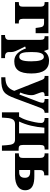

<svg xmlns="http://www.w3.org/2000/svg" viewBox="1117 -1703 807 3081"><g transform="rotate(90 1520.5 -162.5)"><path d="M357 0V-61H336C302 -61 282 -75 282 -125V-466H347C403 -466 414 -439 420 -394L429 -331H513V-536H13V-475H24C62 -475 87 -464 87 -408V-125C87 -77 72 -61 24 -61H13V0Z M913 221V160H877C860 160 815 152 815 96V61C815 20 807 -3 726 -162L757 -175C797 -66 859 12 961 12C1099 12 1159 -71 1159 -264C1159 -459 1087 -546 954 -546C877 -546 829 -512 801 -467H797L773 -536H561V-475H566C599 -475 620 -466 620 -403V100C620 153 574 160 557 160H542V221ZM891 -68C831 -68 815 -127 815 -264C815 -387 831 -463 894 -463C943 -463 964 -388 964 -261C964 -128 943 -68 891 -68Z M1220 221H1243C1455 221 1493 173 1559 -3L1710 -406C1727 -452 1750 -473 1786 -475H1790V-536H1569V-475H1574C1613 -473 1629 -467 1629 -442C1629 -429 1622 -399 1618 -388L1497 -70L1465 -84C1499 -164 1519 -261 1500 -312L1468 -399C1463 -413 1458 -429 1458 -442C1458 -464 1473 -475 1516 -475H1521V-536H1198V-475H1203C1233 -475 1247 -470 1262 -431L1438 12C1407 94 1362 155 1220 155Z M1867 210 1872 137C1878 37 1907 0 1970 0H2218C2287 0 2303 38 2310 137L2315 210H2399V-58H2369C2321 -58 2306 -76 2306 -128V-401C2306 -457 2321 -475 2359 -475H2380V-536H1874V-475H1871C1915 -475 1953 -466 1953 -420C1953 -363 1936 -287 1911 -199C1892 -137 1870 -95 1852 -65H1783V210ZM1930 -65C1988 -187 2018 -321 2029 -471H2120V-65Z M2795 0C2956 0 3033 -68 3033 -160C3033 -286 2927 -310 2804 -310H2709V-404C2709 -442 2727 -468 2781 -468H2794V-536H2440V-475H2450C2499 -475 2514 -449 2514 -402V-123C2514 -83 2502 -61 2450 -61H2440V0ZM2708 -67V-243H2741C2795 -243 2833 -221 2833 -161C2833 -93 2802 -67 2743 -67Z"/></g></svg>

Font: UArctic Serif Black
Style: Regular
Weight: 900
Designer: Customization by Puisto advertising & original work Monotype Design Team
Foundry: Monotype Imaging Inc.
Version: Version 2.004